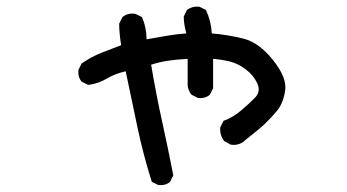

<svg xmlns="http://www.w3.org/2000/svg" viewBox="-20 -523 1040 575"><path d="M454.1 31.2 434.6 21.5Q409.2 -58.6 391.6 -142.1Q374 -225.6 356.4 -309.6Q323.2 -301.8 298.8 -287.1Q274.4 -272.5 244.1 -268.6L224.6 -278.3Q212.9 -292 214.8 -313.5L224.6 -333Q252.9 -352.5 282.2 -364.3Q311.5 -376 342.8 -387.7Q336.9 -424.8 336.9 -452.1L346.7 -471.7Q362.3 -485.4 385.7 -481.4L405.3 -471.7Q418.9 -440.4 418.9 -405.3Q452.1 -411.1 480.5 -416Q508.8 -420.9 538.1 -422.9Q530.3 -450.2 530.3 -473.6L540 -493.2Q555.7 -504.9 577.1 -502.9L596.7 -493.2Q612.3 -460 614.3 -422.9Q663.1 -418.9 709.5 -407.2Q755.9 -395.5 797.9 -342.8Q839.8 -290 834 -252Q828.1 -213.9 810.5 -192.4Q793 -170.9 773.9 -152.8Q754.9 -134.8 715.8 -104.5Q698.2 -85.9 670.9 -89.8L651.4 -100.6Q637.7 -118.2 639.6 -141.6L649.4 -161.1Q676.8 -170.9 701.2 -191.4Q725.6 -211.9 743.7 -230.5Q761.7 -249 750.5 -273.4Q739.3 -297.9 715.8 -315.4Q692.4 -333 668 -338.9Q643.6 -344.7 618.2 -346.7V-258.8L608.4 -239.3Q594.7 -227.5 573.2 -229.5L553.7 -239.3Q543.9 -251 542 -266.6V-346.7Q504.9 -344.7 480.5 -340.8Q456.1 -336.9 432.6 -329.1Q448.2 -237.3 465.8 -157.7Q483.4 -78.1 499 2L489.3 21.5Q475.6 33.2 454.1 31.2Z"/></svg>

Font: NaikaiFont
Style: Regular
Weight: 400
Version: Version 1.67